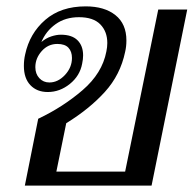

<svg xmlns="http://www.w3.org/2000/svg" viewBox="-20 -583 608 603"><path d="M100 -210Q178 -247 239.5 -300Q301 -353 314 -421Q317 -435 317 -448Q317 -484 295 -506.5Q273 -529 228 -529Q185 -529 154.5 -507Q124 -485 110 -451Q124 -463 140.5 -468.5Q157 -474 171 -474Q206 -474 223.5 -456.5Q241 -439 241 -409Q241 -397 238 -383Q231 -345 199.5 -319.5Q168 -294 130 -294Q96 -294 75.5 -315.5Q55 -337 55 -376Q55 -395 59 -412Q73 -478 122 -520.5Q171 -563 249 -563Q308 -563 342.5 -535.5Q377 -508 377 -456Q377 -437 373 -420Q358 -348 309.5 -294.5Q261 -241 188 -196L157 -44H373L477 -553H568L456 0H58ZM206 -401Q206 -421 195 -433Q184 -445 160 -445Q131 -445 111 -422.5Q91 -400 91 -372Q91 -351 103.5 -337.5Q116 -324 135 -324Q162 -324 184 -347.5Q206 -371 206 -401Z"/></svg>

Font: Taviraj
Style: Italic
Weight: 400
Italic angle: -12°
Designer: Katatrad Team
Foundry: CadsonDemak
Version: Version 1.001